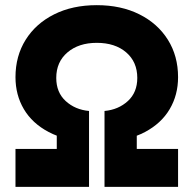

<svg xmlns="http://www.w3.org/2000/svg" viewBox="-20 -724 750 744"><path d="M325 -173Q232 -179 168.5 -212.5Q105 -246 72.5 -301Q40 -356 40 -425Q40 -507 79.5 -570Q119 -633 190 -668.5Q261 -704 355 -704Q449 -704 520 -668.5Q591 -633 630.5 -570Q670 -507 670 -425Q670 -356 637.5 -301Q605 -246 542 -212.5Q479 -179 385 -173V-294Q439 -299 475.5 -332.5Q512 -366 512 -422Q512 -484 469 -521Q426 -558 355 -558Q285 -558 241.5 -521Q198 -484 198 -422Q198 -366 234.5 -332.5Q271 -299 325 -294ZM40 0V-147H325V0ZM200 0V-225H325V0ZM385 0V-225H510V0ZM385 0V-147H670V0Z"/></svg>

Font: Radio Canada Big
Style: Bold
Weight: 700
Designer: Étienne Aubert Bonn
Foundry: Coppers and Brasses
Version: Version 1.001